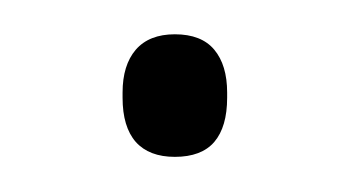

<svg xmlns="http://www.w3.org/2000/svg" viewBox="-20 -322 204 112"><path d="M82 -230.5Q67 -230.5 59.2 -239.2Q51.5 -248 51.5 -265V-268Q51.5 -284 59.2 -293Q67 -302 82 -302Q97.5 -302 105 -293Q112.5 -284 112.5 -268V-265Q112.5 -248 105 -239.2Q97.5 -230.5 82 -230.5Z"/></svg>

Font: Anek Devanagari Medium ExtraLight
Style: Regular
Weight: 250
Version: Version 1.003